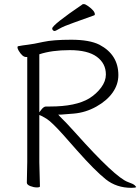

<svg xmlns="http://www.w3.org/2000/svg" viewBox="-20 -895 675 923"><path d="M489 -537Q489 -590 445.5 -622Q402 -654 315.5 -654Q229 -654 169 -634V-355L178 -367Q190 -383 201 -383H221Q344 -383 409 -422Q444 -444 466.5 -474.5Q489 -505 489 -537ZM111 -621H105Q88 -621 70 -651Q64 -661 64 -667Q64 -673 68 -673Q88 -677 114 -680Q140 -683 187.5 -693.5Q235 -704 322.5 -704Q410 -704 458 -680Q549 -632 549 -534Q549 -489 521.5 -450Q494 -411 443 -382.5Q392 -354 335.5 -349Q279 -344 272 -344H260L268 -335Q299 -305 342 -257Q534 -42 595 -20Q621 -11 628 -4Q635 3 635 4Q632 8 612 8Q540 8 488.5 -33Q437 -74 351 -171L283 -248Q228 -309 204 -324Q180 -339 169 -342V-115L172 1Q172 6 157 6Q142 6 125.5 -0.5Q109 -7 109 -17L111 -116ZM231 -758Q231 -775 378 -875H385Q390 -875 403 -866Q436 -843 436 -826Q436 -822 432 -821Q383 -803 334.5 -786Q286 -769 266.5 -757.5Q247 -746 242.5 -746Q238 -746 234.5 -749.5Q231 -753 231 -758Z"/></svg>

Font: ToneOZ-Pinyin-WenKai-Light
Style: Light
Weight: 300
Designer: Fontworks Inc.
Foundry: ToneOZ
Version: Version 0.240331